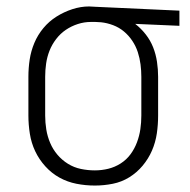

<svg xmlns="http://www.w3.org/2000/svg" viewBox="-20 -563 590 595"><path d="M274 12Q245 12 217 6.5Q189 1 164.5 -12.5Q140 -26 120.5 -47.5Q101 -69 89 -94.5Q77 -120 72.5 -148.5Q68 -177 68 -205V-325Q68 -352 72 -378.5Q76 -405 86.5 -430Q97 -455 114.5 -476Q132 -497 155 -511.5Q178 -526 204 -534.5Q230 -543 256 -543Q261 -543 265.5 -542.5Q270 -542 275 -542L536 -530V-483L399 -489Q417 -475 431.5 -456.5Q446 -438 454.5 -416.5Q463 -395 466.5 -371.5Q470 -348 470 -325V-205Q470 -177 466 -149.5Q462 -122 451 -96.5Q440 -71 422 -49.5Q404 -28 380.5 -13.5Q357 1 329.5 6.5Q302 12 274 12ZM274 -35Q295 -35 315.5 -40Q336 -45 354 -56.5Q372 -68 384.5 -85Q397 -102 404.5 -122Q412 -142 415 -163Q418 -184 418 -205V-325Q418 -344 415.5 -363.5Q413 -383 407 -401.5Q401 -420 390 -436.5Q379 -453 364 -465.5Q349 -478 330.5 -485Q312 -492 293 -494L275 -495H262Q241 -495 221 -488.5Q201 -482 184 -470.5Q167 -459 154 -442Q141 -425 133.5 -406Q126 -387 123 -366.5Q120 -346 120 -325V-205Q120 -183 123.5 -161.5Q127 -140 135.5 -120Q144 -100 158 -83.5Q172 -67 190.5 -55.5Q209 -44 230.5 -39.5Q252 -35 274 -35Z"/></svg>

Font: Lode Dark
Style: Regular
Weight: 400
Monospace: yes
Designer: Belleve Invis
Foundry: Belleve Invis
Version: Version 29.2.0; ttfautohint (v1.8.3)